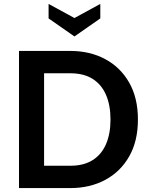

<svg xmlns="http://www.w3.org/2000/svg" viewBox="-20 -960 760 980"><path d="M77 0V-700H339Q439 -700 517 -658.2Q595 -616.5 639.5 -538.2Q684 -460 684 -350Q684 -240 639.5 -161.8Q595 -83.5 517 -41.8Q439 0 339 0ZM205 -114H339Q407 -114 452.5 -142.5Q498 -171 521 -224Q544 -277 544 -350Q544 -423 521 -476Q498 -529 452.5 -557.5Q407 -586 339 -586H205ZM228 -940V-866L360 -774L492 -866V-940L360 -868Z"/></svg>

Font: Cabin Resolve
Style: Bold-Resolve
Weight: 700
Designer: Pablo Impallari
Foundry: Pablo Impallari. http://www.impallari.com Igino Marini. http://www.ikern.com
Version: Version 3.001